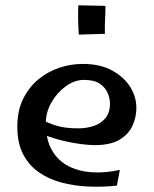

<svg xmlns="http://www.w3.org/2000/svg" viewBox="-20 -695 577 721"><path d="M419 2Q365 8 311 5.5Q257 3 209 -10Q161 -23 124 -49.5Q87 -76 66 -117.5Q45 -159 45 -219Q45 -279 66.5 -323Q88 -367 123.5 -396.5Q159 -426 202.5 -440.5Q246 -455 290 -455Q357 -455 402.5 -429.5Q448 -404 470.5 -366Q493 -328 492 -288Q492 -255 477.5 -223Q463 -191 429 -170.5Q395 -150 335 -150Q314 -150 283.5 -154Q253 -158 220.5 -165.5Q188 -173 159.5 -183.5Q131 -194 114 -207L138 -246Q157 -234 190.5 -223.5Q224 -213 274 -213Q305 -213 332 -222Q359 -231 376 -251.5Q393 -272 393 -306Q393 -325 384.5 -345.5Q376 -366 355 -380.5Q334 -395 295 -395Q260 -395 227 -371Q194 -347 173 -310Q152 -273 152 -232Q152 -171 175 -131Q198 -91 237.5 -71Q277 -51 326.5 -48Q376 -45 430 -57ZM276 -565Q274 -591 273.5 -620.5Q273 -650 274 -675L376 -673Q376 -645 374.5 -620.5Q373 -596 374 -568Z"/></svg>

Font: Marhey Light
Style: Regular
Weight: 300
Designer: Nur Syamsi & Bustanul Arifin
Foundry: Namelatype
Version: Version 1.000